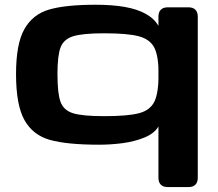

<svg xmlns="http://www.w3.org/2000/svg" viewBox="-20 -593 908 801"><path d="M46.9 -284.2Q46.9 -409.2 81.4 -471Q116 -532.9 184.8 -553.1Q253.6 -573.2 379.4 -573.2Q449.1 -573.2 501 -564Q552.9 -554.8 588.6 -534.9Q624.2 -515 641.6 -483.9V-66.5Q624.8 -36.6 583.2 -19.5Q541.5 -2.4 491.7 4.2Q442 10.7 394 10.7Q259.9 10.7 188.5 -9.3Q117.2 -29.3 82 -92.1Q46.9 -155 46.9 -284.2ZM414.6 -454.1Q324.5 -454.1 285.1 -441.7Q245.7 -429.3 232.7 -395.3Q219.7 -361.3 219.7 -284.2Q219.7 -202.8 232.6 -167.9Q245.4 -132.9 284.5 -120.7Q323.5 -108.4 414.6 -108.4Q513.9 -108.4 560.2 -120.8Q606.5 -133.1 624.1 -169.1Q641.6 -205.2 641.6 -284.2Q641.6 -359 623.9 -393.9Q606.2 -428.8 559.7 -441.5Q513.1 -454.1 414.6 -454.1ZM805.1 -523.4V148.4Q805.1 167.5 795.1 177.5Q785.1 187.5 766 187.5H680.1Q661 187.5 651 177.5Q641 167.5 641 148.4V-523.4Q641 -542.5 651 -552.5Q661 -562.5 680.1 -562.5H766Q785.1 -562.5 795.1 -552.5Q805.1 -542.5 805.1 -523.4Z"/></svg>

Font: Gyrochrome
Style: Regular
Weight: 400
Designer: David Moles
Foundry: David Moles
Version: Version 1.005;Glyphs 3.2.3 (3260)